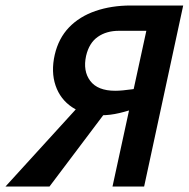

<svg xmlns="http://www.w3.org/2000/svg" viewBox="-55 -678 688 698"><path d="M354 0 477 -566H377Q332 -566 300.5 -544Q269 -522 258 -475Q246 -420 273 -384Q300 -348 364 -348Q376 -348 392 -349.5Q408 -351 426 -353.5Q444 -356 462 -359L449 -288Q413 -275 379 -267Q345 -259 314 -259Q251 -259 207.5 -288Q164 -317 147 -367Q130 -417 144 -479Q158 -539 196 -578.5Q234 -618 292 -638Q350 -658 421 -658H611L469 0ZM-35 0 263 -327 345 -292 125 0Z"/></svg>

Font: Ysabeau
Style: Bold Italic
Weight: 700
Italic angle: -12°
Designer: Christian Thalmann (Catharsis Fonts)
Version: Version 2.002